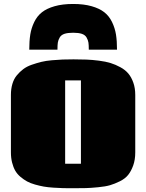

<svg xmlns="http://www.w3.org/2000/svg" viewBox="-20 -953 751 987"><path d="M36.1 0ZM581.5 -697.8H436.5Q436.5 -721.2 434.6 -734.1Q432.6 -747.1 425 -760.3Q417.5 -773.4 400.6 -779.1Q383.8 -784.7 356 -784.7Q328.1 -784.7 311.3 -779.1Q294.4 -773.4 286.9 -760.3Q279.3 -747.1 277.3 -734.1Q275.4 -721.2 275.4 -697.8H130.4Q130.4 -742.2 135.7 -775.6Q141.1 -809.1 156 -839.8Q170.9 -870.6 195.8 -890.1Q220.7 -909.7 261 -921.1Q301.3 -932.6 356 -932.6Q410.6 -932.6 450.9 -921.1Q491.2 -909.7 516.1 -890.1Q541 -870.6 555.9 -839.8Q570.8 -809.1 576.2 -775.6Q581.5 -742.2 581.5 -697.8ZM357.4 14.6Q327.1 14.6 305.2 14.2Q283.2 13.7 254.4 11.7Q225.6 9.8 204.8 6.1Q184.1 2.4 159.9 -4.4Q135.7 -11.2 118.9 -20.5Q102.1 -29.8 85.2 -43.9Q68.4 -58.1 58.3 -75.7Q48.3 -93.3 42.2 -117.2Q36.1 -141.1 36.1 -169.9V-465.3Q36.1 -496.1 43.7 -521.7Q51.3 -547.4 66.2 -565.4Q81.1 -583.5 99.4 -597.4Q117.7 -611.3 143.1 -620.1Q168.5 -628.9 192.1 -634.8Q215.8 -640.6 246.8 -643.3Q277.8 -646 302.2 -647Q326.7 -647.9 357.9 -647.9Q396 -647.9 425 -646.7Q454.1 -645.5 488.8 -641.1Q523.4 -636.7 548.6 -628.9Q573.7 -621.1 598.9 -607.4Q624 -593.8 639.9 -574.7Q655.8 -555.7 665.5 -527.8Q675.3 -500 675.3 -464.8V-169.4Q675.3 -131.8 664.8 -102.5Q654.3 -73.2 638.9 -54Q623.5 -34.7 596.4 -21.2Q569.3 -7.8 545.9 -1Q522.5 5.9 484.9 9.5Q447.3 13.2 422.6 13.9Q397.9 14.6 357.4 14.6ZM314.9 -111.3H396V-539.6H314.9Z"/></svg>

Font: Coda ExtraBold
Style: Regular
Weight: 800
Version: Version 2.001; ttfautohint (v0.8) -r 50 -G 200 -x